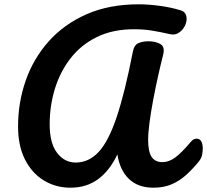

<svg xmlns="http://www.w3.org/2000/svg" viewBox="-20 -868 963 893"><path d="M308 5Q239 5 183.5 -29Q128 -63 96 -126.5Q64 -190 64 -280Q64 -391 99.5 -493Q135 -595 206 -675Q277 -755 382 -801.5Q487 -848 626 -848Q669 -848 722 -841Q775 -834 820 -820Q835 -816 841.5 -805Q848 -794 848 -780Q848 -762 837.5 -743.5Q827 -725 809.5 -714.5Q792 -704 771 -709Q723 -720 685 -726Q647 -732 604 -732Q504 -732 430 -695.5Q356 -659 307.5 -596Q259 -533 235 -454Q211 -375 211 -290Q211 -202 245.5 -157Q280 -112 332 -112Q393 -112 439 -161.5Q485 -211 523 -324.5Q561 -438 598 -628Q604 -659 624 -667.5Q644 -676 670 -676Q703 -676 726 -663Q749 -650 738 -610Q727 -567 715 -513Q703 -459 692.5 -403.5Q682 -348 675.5 -299Q669 -250 669 -217Q669 -162 685.5 -138Q702 -114 734 -114Q767 -114 796.5 -136.5Q826 -159 868 -209Q876 -218 882.5 -220.5Q889 -223 895 -223Q909 -223 916 -210.5Q923 -198 923 -178Q923 -164 920 -148Q917 -132 904 -116Q877 -83 847 -55.5Q817 -28 780 -11.5Q743 5 693 5Q622 5 579.5 -36Q537 -77 526 -150Q490 -74 436 -34.5Q382 5 308 5Z"/></svg>

Font: Pacifico
Style: Regular
Weight: 400
Designer: Vernon Adams
Foundry: Vernon Adams
Version: Version 3.010; ttfautohint (v1.8.4.7-5d5b)